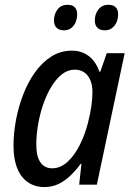

<svg xmlns="http://www.w3.org/2000/svg" viewBox="-20 -755 540 785"><path d="M161.6 9.8Q123.5 9.8 95 -9.3Q66.4 -28.3 50.8 -66.2Q35.2 -104 35.2 -159.2Q35.2 -210.4 45.4 -264.6Q55.7 -318.8 75.2 -369.4Q94.7 -419.9 123.8 -460.2Q152.8 -500.5 190.4 -524.2Q228 -547.9 273.9 -547.9Q302.7 -547.9 325 -536.9Q347.2 -525.9 362.5 -506.6Q377.9 -487.3 386.2 -461.9H390.1L416.5 -537.6H489.7L376 0H303.7L313 -85.4H310.1Q290.5 -58.6 267.8 -36.9Q245.1 -15.1 219 -2.7Q192.9 9.8 161.6 9.8ZM193.4 -66.9Q227.5 -66.9 256.3 -93.5Q285.2 -120.1 306.6 -163.1Q328.1 -206.1 340.3 -255.4Q349.6 -292.5 353.8 -322.5Q357.9 -352.5 357.9 -379.4Q357.9 -420.9 338.6 -445.6Q319.3 -470.2 285.2 -470.2Q257.3 -470.2 233.2 -451.2Q209 -432.1 189.7 -400.1Q170.4 -368.2 156.7 -328.4Q143.1 -288.6 135.7 -245.8Q128.4 -203.1 128.4 -163.6Q128.4 -115.2 145.3 -91.1Q162.1 -66.9 193.4 -66.9ZM408.7 -630.9Q389.6 -630.9 378.7 -641.1Q367.7 -651.4 367.7 -671.4Q367.7 -697.3 382.3 -716.3Q397 -735.4 423.8 -735.4Q442.4 -735.4 452.6 -725.6Q462.9 -715.8 462.9 -696.8Q462.9 -667.5 447.5 -649.2Q432.1 -630.9 408.7 -630.9ZM241.7 -630.9Q223.1 -630.9 211.9 -641.1Q200.7 -651.4 200.7 -671.4Q200.7 -697.3 215.1 -716.3Q229.5 -735.4 256.8 -735.4Q269 -735.4 277.6 -731Q286.1 -726.6 290.8 -718Q295.4 -709.5 295.4 -696.8Q295.4 -667.5 280.3 -649.2Q265.1 -630.9 241.7 -630.9Z"/></svg>

Font: Open Sans SemiCondensed Medium
Style: Italic
Weight: 500
Width: 4
Italic angle: -12°
Designer: Monotype Design Team
Foundry: Monotype Imaging Inc.
Version: Version 3.000